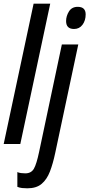

<svg xmlns="http://www.w3.org/2000/svg" viewBox="-22 -780 484 1040"><path d="M-2 0 160 -760H250L88 0ZM379 -623Q336 -623 336 -666Q336 -693 351.5 -718Q367 -743 399 -743Q442 -743 442 -702Q442 -669 425 -646Q408 -623 379 -623ZM126 240Q111 240 97.5 238.5Q84 237 72 232V152Q80 156 92 157.5Q104 159 115 159Q147 159 161.5 134Q176 109 190 42L313 -539H402L277 49Q265 106 248.5 149Q232 192 203.5 216Q175 240 126 240Z"/></svg>

Font: Noto Sans ExtraCondensed Medium
Style: Italic
Weight: 500
Width: 2
Italic angle: -12°
Designer: Monotype Design Team
Foundry: Monotype Imaging Inc.
Version: Version 2.013; ttfautohint (v1.8.4.7-5d5b)